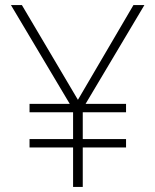

<svg xmlns="http://www.w3.org/2000/svg" viewBox="-20 -734 610 754"><path d="M286 -342 504 -714H547L316 -326H475V-293H305V-188H475V-155H305V0H267V-155H96V-188H267V-293H96V-326H254L23 -714H66Z"/></svg>

Font: Noto Sans Arabic UI XLt
Style: Regular
Weight: 200
Designer: Monotype Design Team, Nadine Chahine and Nizar Qandah
Foundry: Monotype Imaging Inc.
Version: Version 2.010; ttfautohint (v1.8.4.7-5d5b)